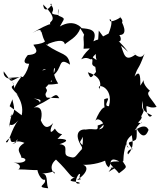

<svg xmlns="http://www.w3.org/2000/svg" viewBox="-20 -946 865 1036"><path d="M238 -412C206 -451 249 -444 226 -473C295 -544 278 -585 208 -566C233 -591 261 -530 259 -505C182 -518 199 -476 294 -495C240 -580 299 -611 265 -538C321 -577 290 -643 358 -597C347 -664 317 -644 229 -705C275 -724 324 -739 330 -707C347 -724 397 -744 413 -793C451 -738 435 -728 462 -780C413 -755 438 -745 431 -683C492 -685 457 -695 418 -626C466 -650 467 -603 484 -642C501 -661 543 -690 559 -657C555 -733 585 -682 513 -781C507 -656 489 -661 501 -622C455 -654 456 -654 446 -639C517 -629 440 -596 509 -581C477 -636 492 -615 498 -558C471 -524 469 -517 454 -556C557 -523 508 -458 518 -465C490 -500 597 -483 568 -373C526 -371 595 -434 542 -410C541 -367 545 -352 561 -339C557 -392 523 -367 494 -293C511 -326 573 -258 514 -248C574 -308 535 -275 507 -269C511 -233 493 -256 442 -247C406 -251 370 -221 435 -134C469 -135 419 -88 469 -69C461 -98 432 -72 477 -117C387 -197 413 -167 426 -208C433 -154 406 -124 436 -156C377 -97 393 -88 348 -102C311 -115 361 -163 301 -168C383 -195 300 -199 290 -196C336 -248 311 -196 276 -252C248 -215 246 -243 267 -282C236 -248 217 -257 200 -297C207 -320 213 -380 162 -365C184 -379 223 -394 162 -416C185 -408 217 -415 185 -379C276 -421 278 -454 300 -416L220 -420ZM48 -412C43 -401 77 -343 35 -314C56 -353 36 -320 29 -258C38 -295 31 -245 80 -297C41 -256 24 -154 12 -182C62 -242 104 -185 46 -168C89 -190 87 -240 35 -202C41 -156 56 -199 112 -175C54 -139 96 -119 95 -95C136 -92 119 -59 53 -70C123 -54 62 -17 79 -32C170 -32 236 -9 201 -74C154 -55 201 36 222 23C234 51 165 63 240 70C226 36 245 -15 197 -10C262 -9 268 -31 276 -12C279 0 231 -42 282 -85C359 -12 363 19 386 9C318 42 410 28 411 43C363 58 411 -31 412 -2C399 29 440 16 396 25C453 -12 476 -65 387 -61C434 -51 498 -58 547 -79C563 -5 608 -77 566 -18C613 -51 623 -39 564 -43C586 -51 559 -108 624 -75C532 -77 594 -49 622 -11C676 -51 660 -42 641 -78C652 -68 638 -98 660 -167C702 -123 618 -169 700 -223C673 -227 723 -171 671 -113C661 -126 680 -144 696 -141C653 -192 686 -172 714 -193C705 -209 722 -163 717 -255C728 -228 761 -185 782 -247C783 -222 785 -299 707 -242C749 -313 761 -270 725 -285C774 -333 712 -316 740 -315C773 -376 739 -326 748 -402C757 -358 737 -354 800 -323C779 -300 774 -349 774 -333C763 -407 771 -353 825 -369C798 -415 762 -438 789 -456C725 -512 778 -541 737 -484C739 -547 731 -566 706 -533C729 -601 722 -554 760 -657C733 -604 677 -691 710 -651C652 -609 650 -655 630 -708C599 -719 602 -730 671 -666C634 -716 602 -740 612 -730C629 -710 640 -736 624 -757C678 -757 636 -829 634 -833C586 -784 674 -822 625 -855C651 -858 560 -811 574 -841C553 -839 606 -866 566 -765C501 -729 514 -745 514 -733C514 -732 507 -735 484 -723C510 -789 459 -790 420 -794C421 -795 379 -848 303 -803C325 -846 338 -844 299 -860C283 -863 303 -939 293 -865C224 -874 295 -881 251 -924C279 -938 218 -854 213 -922C310 -824 237 -838 252 -814C252 -822 184 -787 155 -768C226 -809 187 -765 235 -704C283 -744 276 -789 198 -779C250 -734 236 -712 161 -705C157 -699 214 -654 130 -649C78 -586 158 -604 161 -605C126 -632 150 -587 104 -531C104 -531 37 -526 17 -525C94 -518 -8 -505 0 -561C54 -490 22 -506 98 -535C26 -444 77 -448 46 -506C76 -465 1 -505 84 -428C38 -468 116 -405 97 -324L32 -373Z"/></svg>

Font: Hussar Lance
Style: ExBd
Weight: 700
Foundry: Cannot Into Space Fonts, PlusOne Fonts
Version: Version 2.270